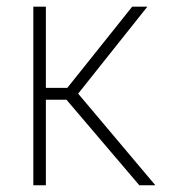

<svg xmlns="http://www.w3.org/2000/svg" viewBox="-20 -548 512 568"><path d="M115.7 -528.3V0H78.6V-528.3ZM416 -528.3 196.8 -252.9H101.6L99.1 -288.1H179.2L371.1 -528.3ZM392.1 0 173.8 -256.3 196.8 -288.1 439.5 0Z"/></svg>

Font: Roboto Condensed ExtraLight
Style: Regular
Weight: 250
Designer: Christian Robertson
Foundry: Google
Version: Version 3.008; 2023